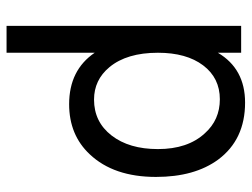

<svg xmlns="http://www.w3.org/2000/svg" viewBox="-111 -645 768 586"><g transform="rotate(-90 273.0 -352.0)"><path d="M487 -716V0H405V-71Q356 12 253 12Q140 12 79 -70Q26 -142 26 -260Q26 -389 95 -462Q154 -525 248 -525Q352 -525 405 -447V-716ZM262 -449Q194 -449 152.5 -395.5Q111 -342 111 -254Q111 -163 159 -111Q200 -65 263 -65Q328 -65 366.5 -116Q405 -167 405 -254Q405 -349 361 -402Q322 -449 262 -449Z"/></g></svg>

Font: Almarai
Style: Regular
Weight: 400
Designer: Boutros International 2019
Foundry: Created by Boutros International 2019
Version: Version 1.10